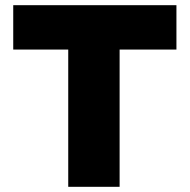

<svg xmlns="http://www.w3.org/2000/svg" viewBox="-20 -720 731 740"><path d="M243 0V-529H31V-700H660V-529H441V0Z"/></svg>

Font: Mach ExtraBold
Style: Regular
Weight: 800
Version: Version 1.002